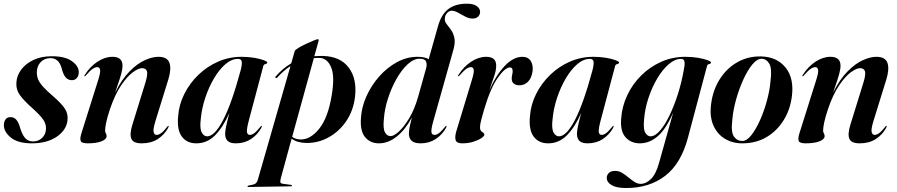

<svg xmlns="http://www.w3.org/2000/svg" viewBox="-24 -748 4736 1014"><path d="M150.5 -1Q179.5 -1 199 -20.2Q218.5 -39.5 219 -69.5Q219.5 -94 203.8 -116.8Q188 -139.5 149 -175Q102 -216.5 81 -245.8Q60 -275 62.5 -311.5Q64.5 -348.5 88 -380.2Q111.5 -412 152.8 -431.5Q194 -451 250 -451Q320 -451 355.5 -425.2Q391 -399.5 392 -369Q392.5 -348.5 382.2 -336.5Q372 -324.5 356 -324.5Q337 -324.5 323.8 -338.2Q310.5 -352 301.5 -388Q293 -417 278 -429Q263 -441 242.5 -441Q211.5 -441 191.2 -420.5Q171 -400 170.5 -366Q170.5 -346.5 177.2 -329.2Q184 -312 202.8 -290.8Q221.5 -269.5 258 -238.5Q302 -200 319.2 -173.2Q336.5 -146.5 332.5 -112Q326 -59.5 274.5 -25.2Q223 9 144.5 9Q71 9 33.8 -21Q-3.5 -51 -3.5 -87Q-3.5 -105 5.2 -117.2Q14 -129.5 30.5 -129.5Q51 -129.5 63.2 -114.5Q75.5 -99.5 85 -64Q97 -29.5 112.5 -15.2Q128 -1 150.5 -1Z M422.5 -345Q419 -346 423.5 -352Q451 -396 490.5 -422Q530 -448 570 -448Q623 -448 623 -401Q623 -382.5 615.8 -356.5Q608.5 -330.5 599.2 -304.2Q590 -278 584 -259Q619.5 -330 660.5 -371.2Q701.5 -412.5 741 -430.2Q780.5 -448 812.5 -448Q859.5 -448 870.8 -416Q882 -384 865 -328.5L797 -109Q783.5 -64.5 787.5 -50Q791.5 -35.5 803.5 -35.5Q813.5 -35.5 826.5 -44.5Q839.5 -53.5 858 -77Q863 -84 865 -83.5Q869 -82.5 864 -72.5Q844 -36 809 -13.5Q774 9 724 9Q680 9 669.8 -15Q659.5 -39 675 -89L742.5 -307Q757.5 -354.5 752.2 -371.2Q747 -388 726 -388Q707.5 -388 677.8 -366.5Q648 -345 615.5 -297Q583 -249 556 -169.5Q542 -127 536.5 -99.8Q531 -72.5 531 -59Q531 -49.5 535 -43.8Q539 -38 539 -29Q539 -12.5 512.2 -1.8Q485.5 9 438.5 9Q408 9 402.5 -3Q397 -15 405.5 -42.5L493.5 -322Q507 -363.5 504.8 -378.5Q502.5 -393.5 489.5 -393.5Q479 -393.5 465.5 -384.5Q452 -375.5 429.5 -349.5Q425 -344.5 422.5 -345Z M1291 -115Q1278 -66.5 1280.2 -51Q1282.5 -35.5 1296 -35.5Q1306 -35.5 1318.5 -44.5Q1331 -53.5 1350 -77Q1355 -84 1357 -83.5Q1361 -82.5 1356 -72.5Q1335.5 -36 1301.2 -13.5Q1267 9 1221.5 9Q1191 9 1178 -4Q1165 -17 1165 -41.5Q1165 -56 1171 -84.2Q1177 -112.5 1187.5 -151.5Q1154 -76 1112 -33.5Q1070 9 1013 9Q962.5 9 936 -27.2Q909.5 -63.5 917 -135.5Q921.5 -196.5 949.8 -252.5Q978 -308.5 1023.8 -352.8Q1069.5 -397 1128 -422.5Q1186.5 -448 1251.5 -448Q1289 -448 1320 -442.5Q1351 -437 1369.2 -430Q1387.5 -423 1387.5 -418.5Q1387.5 -411.5 1378.2 -409.8Q1369 -408 1366.5 -399ZM1036.5 -121Q1030 -70.5 1041 -49.2Q1052 -28 1070 -28Q1109.5 -28 1154.5 -114.5Q1199.5 -201 1246.5 -375Q1254.5 -404.5 1253 -420.8Q1251.5 -437 1233 -437Q1199 -437 1166.2 -408.8Q1133.5 -380.5 1106 -333.8Q1078.5 -287 1060 -231.2Q1041.5 -175.5 1036.5 -121Z M1440 -338Q1436 -333.5 1432 -336.5Q1428 -340.5 1433 -345.5Q1451 -366 1471 -383Q1491 -400 1514 -413.5L1532.5 -478Q1534.5 -484.5 1551.5 -494.8Q1568.5 -505 1591 -515.8Q1613.5 -526.5 1631.8 -533.8Q1650 -541 1654.5 -541Q1661 -541 1658.5 -531.5L1636 -451Q1659 -453 1683.5 -452.5Q1774 -449.5 1818 -390.5Q1862 -331.5 1851 -237.5Q1842.5 -164.5 1805.2 -109.2Q1768 -54 1712.2 -23Q1656.5 8 1593.5 7Q1545.5 6 1516 -15.5L1461 186Q1456 203.5 1456.2 212.2Q1456.5 221 1472.5 223L1511 228Q1518 229 1518 232Q1518 236 1511.5 236L1288 239.5Q1283 239.5 1283 236.5Q1283 233.5 1288.5 232Q1317 227.5 1325.8 221Q1334.5 214.5 1339.5 195L1510 -399Q1472.5 -375 1440 -338ZM1562.5 -11.5Q1615 -10 1661.5 -67.8Q1708 -125.5 1727.5 -242.5Q1745 -344.5 1725 -392.2Q1705 -440 1665 -442Q1649 -442.5 1633.5 -441L1519 -25.5Q1537.5 -12 1562.5 -11.5Z M2331.5 -72.5Q2311 -36 2276.8 -13.5Q2242.5 9 2197 9Q2164.5 9 2150 -4.5Q2135.5 -18 2135.5 -41.5Q2135.5 -55 2139 -74.5Q2142.5 -94 2151.5 -127.5Q2115.5 -62 2070.8 -26.5Q2026 9 1977.5 9Q1931 9 1903.8 -24.2Q1876.5 -57.5 1882.5 -127Q1886 -183.5 1911.5 -240.2Q1937 -297 1978.5 -344Q2020 -391 2072 -419.5Q2124 -448 2180.5 -448Q2219.5 -448 2240 -435.5L2289 -609Q2306 -671 2343.2 -699.8Q2380.5 -728.5 2442 -728.5Q2476.5 -728.5 2494 -715.8Q2511.5 -703 2511.5 -685.5Q2511.5 -670.5 2501 -660.2Q2490.5 -650 2471.5 -650Q2452.5 -650 2432.8 -660.5Q2413 -671 2394.8 -681.2Q2376.5 -691.5 2362 -691.5Q2348.5 -691.5 2337 -679.2Q2325.5 -667 2325 -647.5Q2325 -633 2335.5 -620Q2346 -607 2358 -590.2Q2370 -573.5 2375.5 -548.8Q2381 -524 2371 -487L2263.5 -105Q2252.5 -65.5 2254.5 -50.5Q2256.5 -35.5 2271 -35.5Q2281.5 -35.5 2294 -44.5Q2306.5 -53.5 2325.5 -77Q2330.5 -84 2332.5 -83.5Q2336.5 -82.5 2331.5 -72.5ZM2003.5 -121Q1998 -69.5 2009 -49.2Q2020 -29 2039 -29Q2055.5 -29 2082.5 -53.2Q2109.5 -77.5 2137.2 -123.8Q2165 -170 2184 -236L2227 -389.5Q2232 -409 2225.8 -423.5Q2219.5 -438 2192.5 -438Q2160.5 -438 2128.5 -408.2Q2096.5 -378.5 2069.5 -330.5Q2042.5 -282.5 2024.8 -227.2Q2007 -172 2003.5 -121Z M2396 -345Q2393 -346 2397 -352Q2424.5 -396 2464 -422Q2503.5 -448 2543.5 -448Q2596.5 -448 2596.5 -402Q2596.5 -375.5 2585.5 -344.8Q2574.5 -314 2559.5 -269Q2595 -350.5 2641 -399.2Q2687 -448 2735 -448Q2765 -448 2779 -425.8Q2793 -403.5 2788.5 -371Q2783.5 -336 2764.8 -316.8Q2746 -297.5 2719.5 -297.5Q2701 -297.5 2689.8 -306.2Q2678.5 -315 2678.5 -333Q2678.5 -343.5 2681 -353.2Q2683.5 -363 2683.5 -372Q2683.5 -392 2669.5 -392Q2643.5 -392 2604.8 -337Q2566 -282 2533.5 -172Q2524 -138.5 2517.5 -114.8Q2511 -91 2511 -75Q2511 -57.5 2522.5 -51Q2534 -44.5 2534 -37Q2534 -29 2517.8 -18.2Q2501.5 -7.5 2475 0.8Q2448.5 9 2417 9Q2388 9 2382.5 -7.8Q2377 -24.5 2386 -55L2467 -322Q2480 -363.5 2478 -378.5Q2476 -393.5 2463 -393.5Q2452.5 -393.5 2439 -384.5Q2425.5 -375.5 2403 -349.5Q2398.5 -344.5 2396 -345Z M3149 -115Q3136 -66.5 3138.2 -51Q3140.5 -35.5 3154 -35.5Q3164 -35.5 3176.5 -44.5Q3189 -53.5 3208 -77Q3213 -84 3215 -83.5Q3219 -82.5 3214 -72.5Q3193.5 -36 3159.2 -13.5Q3125 9 3079.5 9Q3049 9 3036 -4Q3023 -17 3023 -41.5Q3023 -56 3029 -84.2Q3035 -112.5 3045.5 -151.5Q3012 -76 2970 -33.5Q2928 9 2871 9Q2820.5 9 2794 -27.2Q2767.5 -63.5 2775 -135.5Q2779.5 -196.5 2807.8 -252.5Q2836 -308.5 2881.8 -352.8Q2927.5 -397 2986 -422.5Q3044.5 -448 3109.5 -448Q3147 -448 3178 -442.5Q3209 -437 3227.2 -430Q3245.5 -423 3245.5 -418.5Q3245.5 -411.5 3236.2 -409.8Q3227 -408 3224.5 -399ZM2894.5 -121Q2888 -70.5 2899 -49.2Q2910 -28 2928 -28Q2967.5 -28 3012.5 -114.5Q3057.5 -201 3104.5 -375Q3112.5 -404.5 3111 -420.8Q3109.5 -437 3091 -437Q3057 -437 3024.2 -408.8Q2991.5 -380.5 2964 -333.8Q2936.5 -287 2918 -231.2Q2899.5 -175.5 2894.5 -121Z M3609.5 -22Q3573.5 115 3489.8 180Q3406 245 3282.5 245Q3232 245 3206.2 229.8Q3180.5 214.5 3180.5 191.5Q3180.5 176 3191.8 165.2Q3203 154.5 3224.5 154.5Q3244 154.5 3261.2 164.8Q3278.5 175 3294.8 188.8Q3311 202.5 3327 212.8Q3343 223 3360 223Q3387.5 223 3414 197.2Q3440.5 171.5 3457 111L3531.5 -154.5Q3494.5 -68 3450.8 -29.5Q3407 9 3355 9Q3308.5 9 3279.8 -23Q3251 -55 3256.5 -122Q3261 -186.5 3288.8 -245.2Q3316.5 -304 3362.5 -349.5Q3408.5 -395 3467.8 -421.5Q3527 -448 3595 -448Q3631 -448 3662 -442.8Q3693 -437.5 3712 -430.5Q3731 -423.5 3731 -418.5Q3731 -411.5 3721.5 -409.8Q3712 -408 3710 -399.5ZM3377.5 -116.5Q3372.5 -63 3384.8 -45.5Q3397 -28 3411 -28Q3435 -28 3461 -57.5Q3487 -87 3511.2 -137Q3535.5 -187 3555.5 -249.2Q3575.5 -311.5 3587 -377Q3593 -404.5 3591.2 -420.8Q3589.5 -437 3572.5 -437Q3540 -437 3507 -408.2Q3474 -379.5 3446.2 -332.2Q3418.5 -285 3400 -228.5Q3381.5 -172 3377.5 -116.5Z M3995.5 -450Q4079 -448 4124.8 -391.2Q4170.5 -334.5 4158 -238.5Q4149.5 -170 4115 -113.8Q4080.5 -57.5 4024.8 -24.2Q3969 9 3896 9Q3844 9 3803.8 -15.5Q3763.5 -40 3743.2 -86.5Q3723 -133 3731.5 -198.5Q3741 -273 3777.5 -330.2Q3814 -387.5 3870.2 -419.5Q3926.5 -451.5 3995.5 -450ZM3896.5 -3.5Q3920 -3.5 3944.5 -34.8Q3969 -66 3990.8 -115.2Q4012.5 -164.5 4027.2 -219.8Q4042 -275 4045.5 -323Q4053.5 -384.5 4039.5 -410.2Q4025.5 -436 3999.5 -437.5Q3975 -438.5 3949.5 -407.8Q3924 -377 3901.5 -327.5Q3879 -278 3863.2 -221.5Q3847.5 -165 3843.5 -114.5Q3835.5 -50.5 3852 -27Q3868.5 -3.5 3896.5 -3.5Z M4214.5 -345Q4211 -346 4215.5 -352Q4243 -396 4282.5 -422Q4322 -448 4362 -448Q4415 -448 4415 -401Q4415 -382.5 4407.8 -356.5Q4400.5 -330.5 4391.2 -304.2Q4382 -278 4376 -259Q4411.5 -330 4452.5 -371.2Q4493.5 -412.5 4533 -430.2Q4572.5 -448 4604.5 -448Q4651.5 -448 4662.8 -416Q4674 -384 4657 -328.5L4589 -109Q4575.5 -64.5 4579.5 -50Q4583.5 -35.5 4595.5 -35.5Q4605.5 -35.5 4618.5 -44.5Q4631.5 -53.5 4650 -77Q4655 -84 4657 -83.5Q4661 -82.5 4656 -72.5Q4636 -36 4601 -13.5Q4566 9 4516 9Q4472 9 4461.8 -15Q4451.5 -39 4467 -89L4534.5 -307Q4549.5 -354.5 4544.2 -371.2Q4539 -388 4518 -388Q4499.5 -388 4469.8 -366.5Q4440 -345 4407.5 -297Q4375 -249 4348 -169.5Q4334 -127 4328.5 -99.8Q4323 -72.5 4323 -59Q4323 -49.5 4327 -43.8Q4331 -38 4331 -29Q4331 -12.5 4304.2 -1.8Q4277.5 9 4230.5 9Q4200 9 4194.5 -3Q4189 -15 4197.5 -42.5L4285.5 -322Q4299 -363.5 4296.8 -378.5Q4294.5 -393.5 4281.5 -393.5Q4271 -393.5 4257.5 -384.5Q4244 -375.5 4221.5 -349.5Q4217 -344.5 4214.5 -345Z"/></svg>

Font: Fraunces 144pt S000 SemiBold
Style: Italic
Weight: 600
Italic angle: -16°
Version: Version 1.000; ttfautohint (v1.8.3)